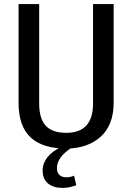

<svg xmlns="http://www.w3.org/2000/svg" viewBox="-20 -720 648 941"><path d="M305 8Q188 8 129.5 -47Q71 -102 71 -216V-700H172V-213Q172 -139 204 -104Q236 -69 305 -69Q436 -69 436 -213V-700H537V-216Q537 -161 520.5 -119Q504 -77 472.5 -49Q441 -21 398.5 -6.5Q356 8 305 8ZM288 201Q241 201 215 179Q189 157 189 116Q189 80 213.5 49.5Q238 19 283 -1L332 3Q295 27 277 52Q259 77 259 104Q259 125 271 137Q283 149 305 149Q325 149 343 141L354 188Q340 193 323 197Q306 201 288 201Z"/></svg>

Font: Pathway Extreme SemiCondensed Medium
Style: Regular
Weight: 500
Width: 4
Version: Version 1.001;gftools[0.9.26]